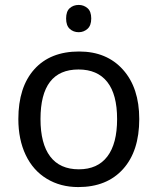

<svg xmlns="http://www.w3.org/2000/svg" viewBox="-20 -757 645 787"><path d="M550.8 -269Q550.8 -137.7 484.4 -64Q418 9.8 300.8 9.8Q228 9.8 171.9 -24.2Q115.7 -58.1 85.4 -121.6Q55.2 -185.1 55.2 -269Q55.2 -399.9 120.6 -472.9Q186 -545.9 304.2 -545.9Q417.5 -545.9 484.1 -471.4Q550.8 -397 550.8 -269ZM146 -269Q146 -168 185.8 -115.5Q225.6 -63 303.2 -63Q379.9 -63 419.9 -115.5Q460 -168 460 -269Q460 -370.1 419.7 -421.1Q379.4 -472.2 301.8 -472.2Q146 -472.2 146 -269ZM251 -681.2Q251 -710.4 265.9 -723.6Q280.8 -736.8 302.7 -736.8Q323.2 -736.8 338.6 -723.6Q354 -710.4 354 -681.2Q354 -652.3 338.6 -638.7Q323.2 -625 302.7 -625Q280.8 -625 265.9 -638.7Q251 -652.3 251 -681.2Z"/></svg>

Font: Noto Sans Southeast Asian
Style: Regular
Weight: 400
Designer: Monotype Design Team
Foundry: Monotype Imaging Inc.
Version: Version 1.06 uh; ttfautohint (v1.4.1)